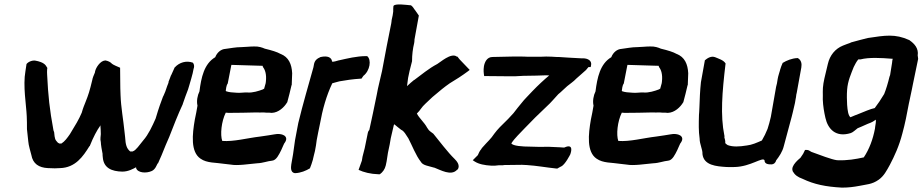

<svg xmlns="http://www.w3.org/2000/svg" viewBox="-20 -760 4209 876"><path d="M101 -468 96 -435C84 -369 100 -280 102 -230C103 -212 103 -192 103 -172V-171C105 -153 107 -132 109 -115C110 -97 120 -66 123 -53C130 -13 157 5 199 7H200C209 7 219 8 230 8C239 8 246 7 254 7C324 5 359 -46 388 -93L390 -94V-95C406 -135 422 -165 437 -186C438 -187 436 -186 438 -189C439 -176 440 -159 440 -148C440 -139 436 -126 440 -112C440 -101 445 -72 448 -58V-53V-52L449 -42C453 7 490 22 538 23C566 23 588 10 601 3V7C608 29 647 32 673 20C689 12 694 -5 699 -14L701 -15C711 -36 722 -63 736 -98L752 -135C771 -184 792 -238 814 -285V-286C822 -309 830 -332 838 -352L844 -372L853 -403C858 -420 861 -433 863 -445L865 -452C867 -461 864 -469 860 -474C830 -485 798 -475 778 -453L776 -451L775 -448C773 -443 766 -428 761 -417L760 -416C758 -411 753 -396 749 -387V-385C749 -384 749 -383 747 -378L743 -368C736 -346 732 -336 725 -321L724 -320C713 -290 706 -273 690 -219C675 -185 657 -146 634 -120C616 -98 600 -74 587 -70L585 -69H574C557 -83 553 -101 551 -132V-133L549 -151C542 -220 532 -269 530 -326C528 -368 529 -404 528 -451C518 -455 495 -465 491 -469C484 -477 473 -482 462 -484H459C437 -482 418 -452 414 -435L413 -429C408 -418 402 -403 401 -395C389 -345 384 -329 370 -294C365 -281 359 -268 353 -246C340 -215 324 -189 299 -148C287 -131 276 -115 260 -105H251C249 -106 245 -108 244 -109C231 -123 230 -125 227 -157L224 -165C206 -263 200 -320 195 -420C194 -428 195 -435 195 -443L196 -450C193 -454 191 -458 189 -461C179 -475 155 -481 143 -483C130 -486 111 -480 101 -468Z M890 -343C881 -325 876 -299 881 -278C877 -257 874 -235 869 -215C857 -146 849 -67 895 -36C925 -15 963 -19 1007 -12L1033 -9C1064 -3 1117 -12 1153 -15C1180 -16 1200 -25 1222 -27C1241 -29 1253 -55 1263 -75C1270 -89 1276 -107 1280 -110C1300 -140 1265 -154 1232 -147C1216 -144 1194 -141 1167 -137C1107 -130 1047 -113 994 -117C984 -145 990 -206 1010 -246C1013 -246 1018 -245 1023 -245C1051 -245 1121 -246 1149 -247C1160 -247 1169 -246 1183 -247C1188 -246 1197 -246 1202 -246C1206 -246 1212 -246 1219 -245H1220C1251 -246 1277 -271 1290 -293L1291 -294V-295C1298 -320 1304 -345 1310 -371L1311 -372C1312 -391 1312 -408 1313 -425V-426C1311 -467 1297 -500 1260 -514C1244 -523 1221 -530 1188 -538C1177 -543 1160 -549 1139 -548C1119 -548 1096 -545 1081 -545C1056 -545 1032 -540 1009 -537C988 -536 970 -520 962 -499C911 -469 898 -406 890 -343ZM1010 -346C1011 -352 1012 -370 1019 -379L1035 -461L1036 -464L1169 -460C1174 -460 1179 -460 1179 -459V-455C1189 -443 1197 -422 1193 -387L1192 -380C1190 -375 1189 -367 1185 -355C1185 -355 1181 -354 1179 -352C1161 -345 1132 -336 1110 -338C1090 -339 1076 -335 1058 -337C1040 -338 1024 -339 1011 -344C1011 -344 1010 -345 1010 -346Z M1326 -120C1323 -96 1320 -75 1317 -56L1309 -10C1307 4 1305 27 1325 30H1327C1352 29 1376 19 1394 8C1398 -2 1404 -18 1408 -33V-34C1409 -41 1415 -61 1417 -71C1421 -90 1423 -105 1425 -121C1430 -146 1433 -164 1439 -191C1452 -263 1469 -323 1496 -380C1504 -382 1516 -386 1529 -389C1556 -394 1591 -399 1624 -401H1629L1638 -414C1668 -437 1676 -488 1655 -504H1651C1607 -504 1564 -493 1528 -485H1527C1496 -476 1494 -476 1494 -485C1487 -504 1463 -505 1440 -499V-498H1439C1427 -493 1417 -485 1413 -469L1410 -453C1387 -370 1362 -286 1341 -199L1336 -173Z M1616 15C1639 26 1671 34 1706 35H1713C1726 26 1736 12 1740 -5L1744 -24L1750 -63L1758 -101L1763 -130L1777 -190C1778 -191 1778 -191 1779 -193C1788 -186 1800 -175 1810 -168C1825 -161 1830 -148 1843 -129C1860 -97 1877 -51 1900 -22C1909 -5 1935 -3 1961 5H1962C1989 15 2039 45 2066 14L2067 13L2068 14C2081 -6 2064 -25 2054 -35C2022 -66 1985 -116 1957 -150C1948 -157 1941 -161 1936 -167L1929 -177C1915 -203 1893 -220 1882 -242C1898 -257 1903 -271 1921 -287C1938 -302 1948 -314 1966 -328C1986 -345 2006 -362 2032 -380C2059 -396 2090 -416 2114 -434L2123 -441L2078 -488C2075 -492 2070 -497 2067 -502L2065 -501L2064 -502C2038 -521 1988 -475 1975 -468C1935 -447 1903 -419 1870 -395H1869C1856 -384 1852 -381 1837 -367C1838 -377 1841 -396 1842 -405C1845 -421 1851 -448 1860 -481V-483C1860 -508 1863 -537 1870 -565V-566C1871 -571 1871 -574 1871 -579C1878 -619 1885 -658 1891 -689L1875 -712C1870 -717 1865 -729 1855 -736H1852C1838 -737 1779 -746 1775 -732C1774 -724 1774 -718 1774 -707C1773 -698 1771 -684 1767 -669C1766 -662 1766 -657 1765 -653C1751 -587 1738 -515 1723 -436C1716 -402 1705 -364 1699 -328L1681 -241L1665 -167C1665 -167 1659 -161 1658 -153L1656 -143L1644 -84L1634 -45L1631 -27Z M2188 -458C2185 -439 2187 -426 2189 -413L2299 -412H2330L2367 -414C2388 -414 2406 -415 2427 -415L2457 -416C2463 -417 2476 -416 2484 -416H2486C2463 -397 2435 -371 2409 -344C2392 -325 2374 -309 2358 -288C2347 -274 2336 -262 2323 -244C2316 -236 2307 -227 2299 -218L2291 -210C2269 -189 2250 -170 2236 -151C2218 -124 2206 -116 2180 -86C2179 -85 2176 -81 2176 -80C2169 -72 2164 -62 2160 -52L2137 -29L2146 -23C2165 -11 2190 -6 2223 -4H2224C2234 -4 2244 -4 2256 -6H2276L2278 -7L2362 -8C2368 -8 2373 -7 2383 -7C2430 -4 2471 4 2519 9H2523C2529 5 2530 5 2539 0C2558 -7 2582 -56 2582 -56C2582 -57 2598 -96 2570 -92C2565 -91 2562 -90 2555 -87C2551 -86 2544 -88 2534 -88C2503 -90 2472 -91 2435 -90C2422 -90 2411 -91 2398 -91C2365 -91 2319 -94 2313 -106C2329 -131 2353 -152 2374 -175C2409 -212 2434 -236 2475 -275C2494 -292 2510 -312 2527 -330C2541 -341 2556 -357 2568 -367C2582 -379 2595 -386 2610 -402C2622 -412 2638 -427 2653 -440H2654V-441C2659 -446 2663 -453 2665 -454H2675L2677 -464C2680 -482 2664 -494 2639 -494H2630L2575 -497L2529 -500H2520C2505 -501 2488 -502 2472 -502L2443 -501H2390C2376 -502 2363 -502 2349 -502H2319L2227 -500C2201 -500 2191 -475 2188 -458Z M2697 -343C2688 -325 2683 -299 2688 -278C2684 -257 2681 -235 2676 -215C2664 -146 2656 -67 2702 -36C2732 -15 2770 -19 2814 -12L2840 -9C2871 -3 2924 -12 2960 -15C2987 -16 3007 -25 3029 -27C3048 -29 3060 -55 3070 -75C3077 -89 3083 -107 3087 -110C3107 -140 3072 -154 3039 -147C3023 -144 3001 -141 2974 -137C2914 -130 2854 -113 2801 -117C2791 -145 2797 -206 2817 -246C2820 -246 2825 -245 2830 -245C2858 -245 2928 -246 2956 -247C2967 -247 2976 -246 2990 -247C2995 -246 3004 -246 3009 -246C3013 -246 3019 -246 3026 -245H3027C3058 -246 3084 -271 3097 -293L3098 -294V-295C3105 -320 3111 -345 3117 -371L3118 -372C3119 -391 3119 -408 3120 -425V-426C3118 -467 3104 -500 3067 -514C3051 -523 3028 -530 2995 -538C2984 -543 2967 -549 2946 -548C2926 -548 2903 -545 2888 -545C2863 -545 2839 -540 2816 -537C2795 -536 2777 -520 2769 -499C2718 -469 2705 -406 2697 -343ZM2817 -346C2818 -352 2819 -370 2826 -379L2842 -461L2843 -464L2976 -460C2981 -460 2986 -460 2986 -459V-455C2996 -443 3004 -422 3000 -387L2999 -380C2997 -375 2996 -367 2992 -355C2992 -355 2988 -354 2986 -352C2968 -345 2939 -336 2917 -338C2897 -339 2883 -335 2865 -337C2847 -338 2831 -339 2818 -344C2818 -344 2817 -345 2817 -346Z M3178 -385C3174 -350 3172 -303 3171 -269C3170 -254 3170 -241 3169 -235V-234C3168 -197 3167 -162 3172 -128C3172 -102 3186 -78 3185 -58V-57C3191 -5 3249 -1 3295 2H3296C3308 2 3319 3 3333 2C3405 0 3459 -45 3468 -29C3468 -10 3488 -10 3500 -10C3509 -10 3518 -16 3521 -28C3535 -46 3550 -68 3556 -93C3568 -137 3580 -182 3592 -227L3597 -247L3607 -290L3610 -308C3613 -320 3612 -327 3615 -336L3636 -452C3639 -469 3636 -486 3620 -495H3618C3593 -494 3569 -484 3551 -473C3547 -464 3542 -452 3539 -441V-440C3538 -435 3530 -413 3528 -399C3526 -385 3524 -373 3521 -364L3497 -227C3492 -207 3488 -189 3482 -172C3475 -154 3466 -136 3456 -119C3433 -109 3412 -99 3386 -96H3385C3355 -91 3324 -89 3300 -98C3296 -101 3291 -104 3289 -107C3290 -117 3287 -126 3285 -133V-137L3286 -139L3285 -141C3266 -234 3275 -340 3290 -467L3291 -469C3283 -486 3256 -493 3243 -499C3225 -506 3208 -495 3196 -485Z M3597 21V22C3607 39 3620 48 3642 56C3694 81 3747 92 3821 96H3822C3851 96 3874 93 3901 88C3933 81 3958 82 3989 60C4013 43 4025 19 4040 -8C4061 -48 4082 -93 4097 -151C4109 -194 4118 -240 4127 -289L4129 -298C4134 -318 4136 -335 4140 -350L4145 -375L4169 -491V-492C4169 -498 4167 -502 4167 -507C4172 -539 4152 -561 4130 -576V-577H4129C4063 -607 4017 -598 3942 -587H3941C3918 -582 3892 -574 3861 -566V-565C3848 -561 3837 -556 3826 -552C3791 -538 3766 -508 3757 -468C3751 -439 3742 -410 3737 -380C3732 -350 3735 -331 3734 -307V-306C3735 -277 3740 -248 3746 -222C3757 -173 3792 -131 3862 -153C3872 -156 3887 -171 3893 -175C3914 -183 3937 -195 3952 -200C3958 -202 3966 -207 3976 -214C3977 -206 3975 -192 3973 -182L3972 -173C3963 -125 3946 -79 3921 -42C3884 -34 3847 -27 3799 -29C3774 -32 3721 -53 3682 -67C3674 -71 3670 -76 3661 -76H3653C3647 -62 3643 -55 3632 -40C3629 -37 3585 -4 3597 21ZM3845 -351C3848 -391 3863 -423 3875 -454C3882 -468 3887 -478 3896 -489H3906C3945 -499 3999 -496 4049 -492H4053C4052 -486 4050 -481 4050 -473L4041 -417C4041 -417 4039 -413 4038 -409C4032 -383 4022 -350 4014 -331C3999 -306 3985 -285 3971 -267C3951 -263 3920 -249 3902 -242C3887 -237 3873 -230 3860 -225C3850 -234 3847 -255 3845 -282C3844 -302 3843 -326 3845 -351Z"/></svg>

Font: Vapor
Style: BdObl
Weight: 700
Foundry: Cannot Into Space Fonts
Version: Version 0.179